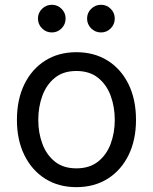

<svg xmlns="http://www.w3.org/2000/svg" viewBox="-20 -771 640 803"><path d="M299.3 11.7Q225.1 11.7 169.2 -23.4Q113.3 -58.6 82 -122.1Q50.8 -185.5 50.8 -269.5Q50.8 -355 82 -418.7Q113.3 -482.4 169.2 -517.6Q225.1 -552.7 299.3 -552.7Q374 -552.7 430.2 -517.6Q486.3 -482.4 517.6 -418.7Q548.8 -355 548.8 -269.5Q548.8 -185.5 517.6 -122.1Q486.3 -58.6 430.2 -23.4Q374 11.7 299.3 11.7ZM299.3 -66.9Q354.5 -66.9 390.1 -95.2Q425.8 -123.5 442.9 -169.7Q460 -215.8 460 -269.5Q460 -323.7 442.9 -370.4Q425.8 -417 390.1 -445.6Q354.5 -474.1 299.3 -474.1Q244.6 -474.1 209.5 -445.6Q174.3 -417 157.2 -370.6Q140.1 -324.2 140.1 -269.5Q140.1 -215.8 157.2 -169.7Q174.3 -123.5 209.5 -95.2Q244.6 -66.9 299.3 -66.9ZM196.8 -635.3Q172.9 -635.3 155.8 -652.3Q138.7 -669.4 138.7 -693.4Q138.7 -717.3 155.8 -734.1Q172.9 -751 196.8 -751Q220.7 -751 237.5 -734.1Q254.4 -717.3 254.4 -693.4Q254.4 -669.4 237.5 -652.3Q220.7 -635.3 196.8 -635.3ZM402.3 -635.3Q378.4 -635.3 361.3 -652.3Q344.2 -669.4 344.2 -693.4Q344.2 -717.3 361.3 -734.1Q378.4 -751 402.3 -751Q426.3 -751 443.1 -734.1Q460 -717.3 460 -693.4Q460 -669.4 443.1 -652.3Q426.3 -635.3 402.3 -635.3Z"/></svg>

Font: Inter-Regular
Style: Regular
Weight: 400
Designer: Rasmus Andersson
Foundry: rsms
Version: Version 4.000;git-a52131595